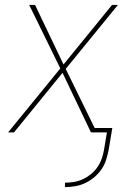

<svg xmlns="http://www.w3.org/2000/svg" viewBox="-20 -540 540 783"><path d="M245 223V205Q263 205 281.5 202Q300 199 317.5 191Q335 183 350.5 170.5Q366 158 377 142Q388 126 394.5 108Q401 90 404 72L416 0H351L235 -243L37 0H13L226 -261L99 -520H123L239 -277L437 -520H461L248 -259L366 -18H438L423 72Q419 92 412.5 112.5Q406 133 393.5 151Q381 169 363.5 183.5Q346 198 326.5 207Q307 216 286 219.5Q265 223 245 223Z"/></svg>

Font: Iosevka Thin Oblique
Style: Regular
Weight: 100
Italic angle: -9°
Monospace: yes
Designer: Belleve Invis
Foundry: Belleve Invis
Version: Version 32.5.0; ttfautohint (v1.8.4)